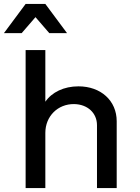

<svg xmlns="http://www.w3.org/2000/svg" viewBox="-31 -954 711 974"><path d="M461 -319V0H561V-339C561 -443 481 -516 367 -516C293 -516 232 -486 199 -438V-700H99V0H199V-280C199 -364 262 -427 345 -426C413 -425 461 -381 461 -319ZM-11 -786H79L149 -867L219 -786H309L199 -934H99Z"/></svg>

Font: Uncut Plan8
Style: Regular
Weight: 400
Designer: Kasper Nordkvist
Foundry: UNCUT.wtf
Version: Version 1.002;Glyphs 3.1.2 (3151)